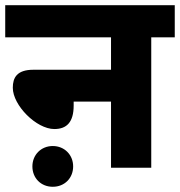

<svg xmlns="http://www.w3.org/2000/svg" viewBox="-20 -642 689 735"><path d="M0 -622V-499H405V-375H108C44 -375 29 -344 29 -306C29 -239 119 -148 188 -148C236 -148 262 -175 262 -238V-253H405V0H559V-499H649V-622ZM104 -5C104 40 137 73 182 73C227 73 260 40 260 -5C260 -49 227 -83 182 -83C137 -83 104 -49 104 -5Z"/></svg>

Font: Noto Sans Devanagari UI ExtraBold
Style: Regular
Weight: 800
Designer: Jelle Bosma - Monotype Design Team
Foundry: Monotype Imaging Inc.
Version: Version 2.003